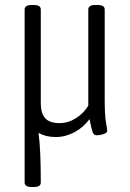

<svg xmlns="http://www.w3.org/2000/svg" viewBox="-20 -544 523 772"><path d="M204 7Q164 7 135 -10Q140 30 142 78.5Q144 127 144 190Q144 208 115 208H108Q79 208 79 190V-506Q79 -524 108 -524H115Q144 -524 144 -506V-128Q144 -89 161.5 -69Q179 -49 219 -49Q254 -49 285 -68.5Q316 -88 335 -119V-506Q335 -524 364 -524H372Q401 -524 401 -506V-149Q401 -79 406 -52.5Q411 -26 411 -18Q411 -9 395.5 -4.5Q380 0 369 0Q357 0 352.5 -12.5Q348 -25 340 -65Q316 -32 279.5 -12.5Q243 7 204 7Z"/></svg>

Font: Asap Condensed Light
Style: Regular
Weight: 300
Width: 3
Designer: Pablo Cosgaya
Foundry: Omnibus-Type
Version: Version 3.001; ttfautohint (v1.8.4.7-5d5b)